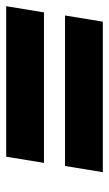

<svg xmlns="http://www.w3.org/2000/svg" viewBox="114 -594 352 620"><g transform="rotate(-90 290.0 -284.0)"><path d="M44 -128H530L550 -250H64ZM74 -318H560L580 -440H94Z"/></g></svg>

Font: Charger Sport
Style: UltObl
Weight: 1000
Designer: Jasper
Foundry: Cannot Into Space Fonts
Version: Version 1.1